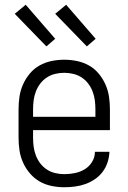

<svg xmlns="http://www.w3.org/2000/svg" viewBox="-20 -779 540 807"><path d="M250 8Q223 8 196.5 2.5Q170 -3 147 -16Q124 -29 106 -50Q88 -71 77 -95.5Q66 -120 62 -146.5Q58 -173 58 -200V-320Q58 -347 62 -373.5Q66 -400 77 -424.5Q88 -449 105.5 -470Q123 -491 146.5 -504Q170 -517 196.5 -522.5Q223 -528 250 -528Q277 -528 303.5 -522.5Q330 -517 353.5 -504Q377 -491 394.5 -470Q412 -449 423 -424.5Q434 -400 438 -373.5Q442 -347 442 -320V-232H119V-200Q119 -181 121.5 -162Q124 -143 131 -125Q138 -107 149.5 -92Q161 -77 177 -66.5Q193 -56 212 -51.5Q231 -47 250 -47Q272 -47 294.5 -51.5Q317 -56 336 -67.5Q355 -79 367 -98.5Q379 -118 379 -141H440Q439 -118 432 -96.5Q425 -75 411.5 -57Q398 -39 379 -26Q360 -13 339 -5.5Q318 2 295.5 5Q273 8 250 8ZM119 -288H381V-320Q381 -339 378.5 -358Q376 -377 369 -395Q362 -413 350.5 -428Q339 -443 323 -453.5Q307 -464 288 -468.5Q269 -473 250 -473Q231 -473 212 -468.5Q193 -464 177 -453.5Q161 -443 149.5 -428Q138 -413 131 -395Q124 -377 121.5 -358Q119 -339 119 -320ZM345 -584 212 -721 258 -759 382 -616ZM175 -584 42 -721 88 -759 212 -616Z"/></svg>

Font: Iosevka Light
Style: Regular
Weight: 300
Monospace: yes
Designer: Belleve Invis
Foundry: Belleve Invis
Version: Version 32.5.0; ttfautohint (v1.8.4)